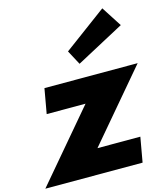

<svg xmlns="http://www.w3.org/2000/svg" viewBox="-171 -1390 1312 1518"><g transform="rotate(-15 485.0 -630.5)"><path d="M462 -1002 525 -884 919 -1095 812 -1261ZM970 -770H207L171 -567H489L8 0H804L840 -203H489Z"/></g></svg>

Font: Hussar Dziwak
Style: Kur
Weight: 400
Version: Version 1.022